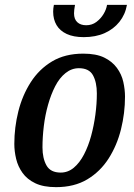

<svg xmlns="http://www.w3.org/2000/svg" viewBox="-20 -751 550 791"><path d="M211 20Q159 20 125.5 4Q92 -12 73 -38.5Q54 -65 46.5 -96.5Q39 -128 39 -158Q39 -226 55.5 -292Q72 -358 106.5 -412Q141 -466 194.5 -498Q248 -530 323 -530Q376 -530 409 -514Q442 -498 461.5 -471.5Q481 -445 488 -413.5Q495 -382 495 -353Q495 -285 478.5 -218.5Q462 -152 427.5 -98Q393 -44 339.5 -12Q286 20 211 20ZM230 -40Q260 -40 284 -60Q308 -80 326 -114.5Q344 -149 355.5 -191.5Q367 -234 373 -279Q379 -324 379 -366Q379 -412 363 -441Q347 -470 305 -470Q275 -470 250 -450Q225 -430 207.5 -396Q190 -362 178 -319.5Q166 -277 160.5 -231.5Q155 -186 155 -144Q155 -99 171.5 -69.5Q188 -40 230 -40ZM325 -598Q283 -598 255 -611Q227 -624 213 -647.5Q199 -671 199 -703Q199 -716 202 -731H289Q287 -720 286 -711.5Q285 -703 285 -696Q285 -672 298.5 -659.5Q312 -647 335 -647Q359 -647 377 -660.5Q395 -674 406.5 -693Q418 -712 421 -731H503Q496 -691 472 -661Q448 -631 411 -614.5Q374 -598 325 -598Z"/></svg>

Font: Sansita Swashed Light
Style: Regular
Weight: 400
Version: Version 1.003